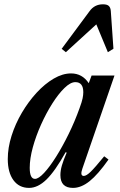

<svg xmlns="http://www.w3.org/2000/svg" viewBox="-20 -884 572 914"><path d="M118.5 10.5Q71 10.5 44 -26.2Q17 -63 17 -127Q17 -180.5 35 -237.5Q53 -294.5 84.2 -347.5Q115.5 -400.5 154.5 -442.8Q193.5 -485 235.8 -509.8Q278 -534.5 318.5 -534.5Q371.5 -534.5 402.5 -488L416 -524.5H525L372 -81Q360 -46.5 379 -46.5Q391 -46.5 411.5 -66.2Q432 -86 476 -140L496.5 -124.5Q446.5 -53.5 406.5 -21.5Q366.5 10.5 327.5 10.5Q267.5 10.5 267.5 -50.5Q267.5 -71.5 274.5 -96Q281.5 -120.5 297.5 -157.5L292.5 -159.5Q242 -69 201 -29.2Q160 10.5 118.5 10.5ZM146.5 -32.5Q163.5 -32.5 190 -61Q216.5 -89.5 246.8 -137.5Q277 -185.5 306.5 -245.5Q336 -305.5 358.5 -368.5Q370 -399.5 373.2 -415.8Q376.5 -432 376.5 -445Q376.5 -493 338.5 -493Q315.5 -493 286.8 -465Q258 -437 229 -391.2Q200 -345.5 175.5 -291Q151 -236.5 136.2 -182.5Q121.5 -128.5 121.5 -85Q121.5 -32.5 146.5 -32.5ZM293.5 -635.5 273.5 -651.5 406.5 -831Q430 -863.5 470 -863.5Q490.5 -863.5 498.5 -855.2Q506.5 -847 507.5 -831L520 -652L493.5 -635.5L438.5 -768Z"/></svg>

Font: Libre Caslon Condensed SemiBold Italic
Style: Regular
Weight: 600
Italic angle: -22.583°
Designer: Pablo Impallari, Rodrigo Fuenzalida, Katja Schimmel, Ertekin Erdin
Foundry: Pablo Impallari, Rodrigo Fuenzalida
Version: Version 2.000; ttfautohint (v1.8.4.7-5d5b);gftools[0.9.33]